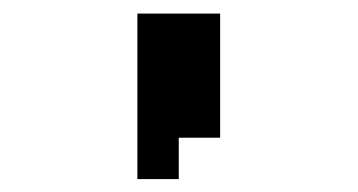

<svg xmlns="http://www.w3.org/2000/svg" viewBox="-20 -708 540 290"><path d="M187.5 -687.5H312.5V-500H250V-437.5H187.5Z"/></svg>

Font: NeoDunggeunmo
Style: Regular
Weight: 400
Monospace: yes
Version: Version 1.600